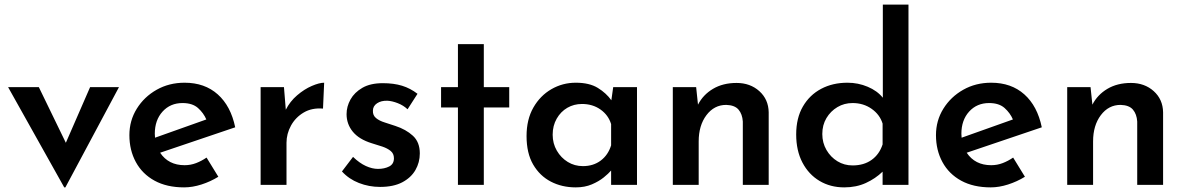

<svg xmlns="http://www.w3.org/2000/svg" viewBox="-20 -800 5131 831"><path d="M258 11 15 -423H148L265 -182L370 -423H495L263 11Z M777 11Q702 11 649 -18Q596 -47 568 -98.5Q540 -150 540 -215Q540 -278 572 -329.5Q604 -381 658 -411.5Q712 -442 779 -442Q866 -442 922.5 -391.5Q979 -341 998 -249L673 -139Q709 -85 779 -85Q805 -85 828.5 -94Q852 -103 874 -118L925 -35Q891 -14 852 -1.5Q813 11 777 11ZM650 -221Q650 -213 651 -204L873 -283Q861 -311 837 -332.5Q813 -354 770 -354Q717 -354 683.5 -317Q650 -280 650 -221Z M1209 -423 1217 -325Q1235 -361 1266 -387.5Q1297 -414 1329.5 -428Q1362 -442 1383 -442L1378 -330Q1330 -334 1294.5 -313Q1259 -292 1239.5 -256.5Q1220 -221 1220 -182V0H1108V-423Z M1625 9Q1577 9 1533.5 -8Q1490 -25 1460 -58L1508 -121Q1536 -94 1563.5 -81.5Q1591 -69 1616 -69Q1644 -69 1664.5 -79.5Q1685 -90 1685 -115Q1685 -135 1671 -146.5Q1657 -158 1635 -165.5Q1613 -173 1589 -180Q1534 -197 1507 -230Q1480 -263 1480 -306Q1480 -339 1497 -369.5Q1514 -400 1548.5 -420Q1583 -440 1637 -440Q1684 -440 1720 -429Q1756 -418 1787 -394L1744 -327Q1726 -344 1701.5 -353.5Q1677 -363 1657 -364Q1630 -365 1612 -353Q1594 -341 1594 -321Q1593 -301 1607.5 -289Q1622 -277 1645 -270Q1668 -263 1691 -255Q1737 -240 1767 -212.5Q1797 -185 1797 -136Q1797 -97 1778 -64Q1759 -31 1721 -11Q1683 9 1625 9Z M1962 -609H2074V-423H2184V-335H2074V0H1962V-335H1889V-423H1962Z M2472 11Q2412 11 2364 -14Q2316 -39 2287.5 -88Q2259 -137 2259 -211Q2259 -283 2288.5 -334.5Q2318 -386 2366.5 -414Q2415 -442 2472 -442Q2531 -442 2567.5 -419.5Q2604 -397 2626 -366L2634 -423H2737V0H2625V-62Q2614 -49 2593 -32Q2572 -15 2541.5 -2Q2511 11 2472 11ZM2503 -81Q2548 -81 2580 -105Q2612 -129 2625 -171V-263Q2613 -302 2579 -326Q2545 -350 2499 -350Q2464 -350 2435.5 -333.5Q2407 -317 2389.5 -286.5Q2372 -256 2372 -217Q2372 -179 2390 -148Q2408 -117 2437.5 -99Q2467 -81 2503 -81Z M2993 -423 3001 -347Q3023 -390 3066 -415.5Q3109 -441 3168 -441Q3227 -441 3266.5 -405.5Q3306 -370 3307 -314V0H3195V-274Q3193 -306 3176.5 -325.5Q3160 -345 3123 -346Q3071 -346 3037.5 -301.5Q3004 -257 3004 -188V0H2892V-423Z M3634 11Q3574 11 3527 -17Q3480 -45 3453 -96.5Q3426 -148 3426 -218Q3426 -289 3455 -339Q3484 -389 3534 -415.5Q3584 -442 3648 -442Q3694 -442 3735.5 -424.5Q3777 -407 3801 -377V-780H3912V0H3800V-57Q3769 -27 3727.5 -8Q3686 11 3634 11ZM3670 -84Q3719 -84 3752.5 -108Q3786 -132 3800 -175V-265Q3788 -304 3752.5 -329Q3717 -354 3670 -354Q3634 -354 3604.5 -336.5Q3575 -319 3557 -289Q3539 -259 3539 -220Q3539 -182 3557 -151Q3575 -120 3604.5 -102Q3634 -84 3670 -84Z M4268 11Q4193 11 4140 -18Q4087 -47 4059 -98.5Q4031 -150 4031 -215Q4031 -278 4063 -329.5Q4095 -381 4149 -411.5Q4203 -442 4270 -442Q4357 -442 4413.5 -391.5Q4470 -341 4489 -249L4164 -139Q4200 -85 4270 -85Q4296 -85 4319.5 -94Q4343 -103 4365 -118L4416 -35Q4382 -14 4343 -1.5Q4304 11 4268 11ZM4141 -221Q4141 -213 4142 -204L4364 -283Q4352 -311 4328 -332.5Q4304 -354 4261 -354Q4208 -354 4174.5 -317Q4141 -280 4141 -221Z M4700 -423 4708 -347Q4730 -390 4773 -415.5Q4816 -441 4875 -441Q4934 -441 4973.5 -405.5Q5013 -370 5014 -314V0H4902V-274Q4900 -306 4883.5 -325.5Q4867 -345 4830 -346Q4778 -346 4744.5 -301.5Q4711 -257 4711 -188V0H4599V-423Z"/></svg>

Font: Synthetic SemiBold
Style: Regular
Weight: 600
Designer: Santiago Orozco
Foundry: Typemade
Version: Version 2.000; ttfautohint (v1.8.4.7-5d5b)